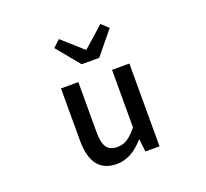

<svg xmlns="http://www.w3.org/2000/svg" viewBox="-142 -1015 1284 1198"><g transform="rotate(-20 500.0 -416.0)"><path d="M438.5 12.7Q270.5 12.7 270.5 -204.1V-549.8H385.7V-217.8Q385.7 -146.5 407.2 -116.2Q428.7 -85.9 477.5 -85.9Q514.6 -85.9 544.4 -105Q574.2 -124 609.4 -168V-549.8H724.6V0H630.9L621.1 -83H618.2Q535.2 12.7 438.5 12.7ZM443.4 -647.5 317.4 -800.8 363.3 -843.8 498 -723.6H503.9L638.7 -843.8L685.5 -800.8L559.6 -647.5Z"/></g></svg>

Font: Gen Shin Gothic Monospace Medium
Style: Regular
Weight: 500
Designer: [Source Han Sans]
Ryoko NISHIZUKA  (kana & ideographs); Paul D. Hunt (Latin, Greek & Cyrillic); Wenlong ZHANG  (bopomofo
Version: Version 1.002.20150607